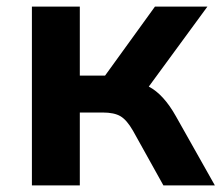

<svg xmlns="http://www.w3.org/2000/svg" viewBox="-20 -559 668 579"><path d="M76.2 0V-539.1H220.7V-331.1H296.9L447.3 -539.1H605.5L428.7 -297.9Q473.6 -274.4 510.7 -208L627.9 0H472.7L380.9 -165Q362.3 -197.3 343.3 -208.5Q324.2 -219.7 290 -219.7H220.7V0Z"/></svg>

Font: Min Sans Bold
Style: Regular
Weight: 700
Designer: Jinseong-Kim, NotoSansCJK, Nunito
Foundry: Jinseong-Kim
Version: Version 1.400;Glyphs 3.1.2 (3151)